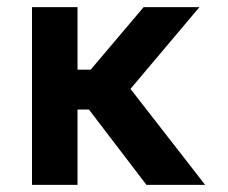

<svg xmlns="http://www.w3.org/2000/svg" viewBox="-20 -520 640 540"><path d="M70 -500V0H198V-212H230L392 0H557L347 -270L541 -500H384L235 -324H198V-500Z"/></svg>

Font: LT Wave Mono Bold
Style: Regular
Weight: 700
Designer: Daniel Lyons
Version: Version 2.5 (Glyphs App)